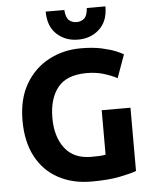

<svg xmlns="http://www.w3.org/2000/svg" viewBox="-61 -973 824 1037"><g transform="rotate(-5 351.0 -455.0)"><path d="M394 13Q290 13 212.5 -29.5Q135 -72 92.5 -152.5Q50 -233 50 -347Q50 -463 96.5 -543.5Q143 -624 222 -666.5Q301 -709 397 -709Q463 -709 510.5 -698.5Q558 -688 587.5 -675.5Q617 -663 627 -656L582 -531Q550 -548 508.5 -560.5Q467 -573 418 -573Q309 -573 260.5 -512.5Q212 -452 212 -347Q212 -246 260 -183Q308 -120 404 -120Q430 -120 448.5 -121Q467 -122 481 -125V-366H637V-23Q609 -12 547 0.5Q485 13 394 13ZM388 -757Q319 -757 272.5 -800Q226 -843 226 -923H327Q330 -881 347 -866.5Q364 -852 388 -852Q412 -852 429 -866.5Q446 -881 449 -923H550Q550 -843 503.5 -800Q457 -757 388 -757Z"/></g></svg>

Font: Ubuntu Sans ExtraBold
Style: Regular
Weight: 800
Designer: Dalton Maag Ltd
Foundry: Dalton Maag Ltd
Version: Version 1.006; ttfautohint (v1.8.4.7-5d5b)